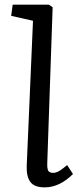

<svg xmlns="http://www.w3.org/2000/svg" viewBox="-20 -787 337 821"><path d="M121.1 -698.2 27.8 -719.2 34.2 -767.1H189L205.1 -755.9L182.1 -89.8Q181.2 -66.4 186.3 -57.1Q191.4 -47.9 207 -47.9Q210.4 -47.9 213.9 -48.3Q217.3 -48.8 220.9 -50.3Q224.6 -51.8 227.3 -52.7Q230 -53.7 234.1 -56.4Q238.3 -59.1 240.5 -60.5Q242.7 -62 247.3 -65.4Q252 -68.8 253.7 -70.3Q255.4 -71.8 260.5 -75.9Q265.6 -80.1 267.1 -81.1L292 -43Q234.9 14.2 170.9 14.2Q126.5 14.2 109.6 -9.3Q92.8 -32.7 94.2 -77.1Z"/></svg>

Font: Literata Book
Style: Italic
Weight: 400
Italic angle: -3°
Designer: Latin by Veronika Burian and Jose Scaglione. Greek by Irene Vlachou. Cyrillic by Vera Evstafieva
Foundry: TypeTogether
Version: Version 1.003;PS 001.003;hotconv 1.0.88;makeotf.lib2.5.64775